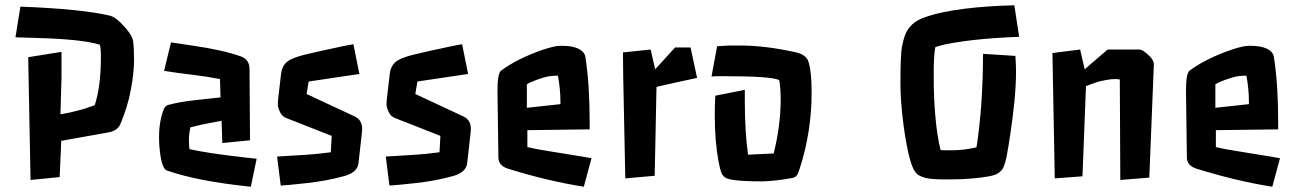

<svg xmlns="http://www.w3.org/2000/svg" viewBox="-20 -666 4879 721"><path d="M85.9 -451.2 210.9 -471.2V-373L207 -236.8Q225.1 -239.7 241.2 -243.2L272.9 -251Q288.6 -254.9 303.7 -259.8L335.9 -271Q358.9 -343.8 358.9 -448.7Q358.9 -487.8 355 -498Q290.5 -518.6 119.6 -523.4Q75.7 -524.4 38.1 -525.9L56.6 -641.1Q287.1 -632.3 394 -606.9Q411.1 -602.5 433.6 -580.1Q476.1 -537.6 479.7 -512Q483.4 -486.3 483.4 -439.7Q483.4 -393.1 471.2 -328.1Q459 -263.2 431.6 -199.2Q420.9 -173.8 382.8 -168L210 -137.2L204.1 -1L94.7 9.8Z M921.9 35.2Q720.7 14.6 606.4 -25.9Q585.4 -33.7 578.6 -115.7Q572.8 -190.9 591.3 -246.1Q599.1 -269 609.9 -271.5Q655.8 -283.7 706.5 -289.1L808.1 -300.3L806.2 -369.1Q752.9 -379.4 700.4 -385.5Q647.9 -391.6 596.2 -399.9L622.1 -506.8L704.6 -494.6Q817.9 -478 884.8 -454.1Q917 -442.4 917 -406.7L918.9 -139.2L814.9 -128.9L812 -212.4L784.2 -207Q737.3 -199.2 694.8 -187.5Q689.5 -161.6 689.5 -144.5Q689.5 -119.6 691.4 -106Q760.3 -90.3 903.8 -74.2L943.8 -69.8Z M1020.5 -78.1Q1020.5 -78.1 1125 -84.5Q1173.3 -87.4 1222.2 -94.2L1225.6 -155.8L1054.2 -223.1Q1039.1 -229 1031.2 -245.8Q1023.4 -262.7 1023.4 -272.5Q1023.4 -282.2 1023.7 -284.9Q1023.9 -287.6 1024.9 -297.9L1035.6 -390.1Q1040.5 -429.2 1075.2 -444.3Q1096.7 -454.1 1129.4 -461.9Q1196.3 -477.5 1223.1 -482.9L1270.5 -493.2Q1291 -497.1 1307.1 -500L1329.6 -388.2L1139.2 -359.9L1131.3 -313L1311.5 -229Q1344.2 -213.9 1339.4 -170.9L1326.2 -53.2Q1321.8 -15.6 1265.1 -2.9Q1204.6 13.7 1131.1 21.7Q1057.6 29.8 1034.2 30.8Z M1428.7 -78.1Q1428.7 -78.1 1533.2 -84.5Q1581.5 -87.4 1630.4 -94.2L1633.8 -155.8L1462.4 -223.1Q1447.3 -229 1439.5 -245.8Q1431.6 -262.7 1431.6 -272.5Q1431.6 -282.2 1431.9 -284.9Q1432.1 -287.6 1433.1 -297.9L1443.8 -390.1Q1448.7 -429.2 1483.4 -444.3Q1504.9 -454.1 1537.6 -461.9Q1604.5 -477.5 1631.3 -482.9L1678.7 -493.2Q1699.2 -497.1 1715.3 -500L1737.8 -388.2L1547.4 -359.9L1539.6 -313L1719.7 -229Q1752.4 -213.9 1747.6 -170.9L1734.4 -53.2Q1730 -15.6 1673.3 -2.9Q1612.8 13.7 1539.3 21.7Q1465.8 29.8 1442.4 30.8Z M1848.1 -325.2Q1848.1 -390.6 1861.8 -400.9Q1875.5 -411.1 1892.6 -421.6Q1909.7 -432.1 1930.2 -442.4Q1950.7 -452.6 1972.9 -461.9Q1995.1 -471.2 2016.6 -478.5Q2062.5 -494.1 2085.2 -494.1Q2107.9 -494.1 2122.1 -491.9Q2136.2 -489.7 2147.9 -484.9Q2174.8 -473.6 2178.2 -452.1Q2194.3 -350.1 2194.3 -209V-180.2L1960.4 -177.2V-113.8Q1998.5 -104.5 2051.3 -96.7L2135.3 -83Q2167.5 -78.1 2201.2 -71.8L2172.4 35.2Q2038.1 14.2 1887.2 -32.7Q1852.5 -43.9 1851.6 -73.2ZM2084.5 -285.2Q2084.5 -331.1 2075.2 -381.8Q2055.7 -381.8 2043.9 -379.9Q2032.2 -377.9 2020.5 -374.5Q2008.8 -371.1 1996.6 -366.7Q1967.8 -356.4 1958.5 -349.1V-261.2L2084.5 -274.9Z M2320.3 -378.9 2319.3 -469.2 2423.3 -480 2440.4 -405.8 2515.1 -487.8H2573.2L2597.7 -373.5Q2597.7 -373.5 2521 -356.9Q2484.4 -349.1 2445.3 -339.8L2438.5 -5.9L2328.1 3.9Z M2776.9 -289.1Q2776.9 -171.4 2789.1 -85L2885.3 -89.8Q2911.6 -194.3 2911.6 -293.9Q2911.6 -334 2906.2 -365.2Q2877 -379.9 2699.2 -379.9H2674.3Q2664.1 -379.9 2651.9 -378.9L2672.9 -492.2Q2681.2 -492.7 2688.2 -493.4Q2695.3 -494.1 2702.6 -494.1L2717.3 -495.1Q2724.6 -495.1 2758.3 -495.1Q2855 -495.1 2970.2 -469.2Q3006.8 -460 3015.1 -436.5Q3027.8 -400.4 3027.8 -318.8Q3027.8 -169.9 2982.4 -30.8Q2978.5 -18.1 2973.4 -9.3Q2968.3 -0.5 2955.6 2.2Q2942.9 4.9 2925.8 7.3Q2908.7 9.8 2892.1 11.7Q2856 15.1 2842.3 15.1Q2828.6 15.1 2813 14.9Q2797.4 14.6 2778.8 13.7Q2730 11.2 2712.9 5.1Q2695.8 -1 2689.7 -15.6Q2683.6 -30.3 2677.7 -62.5Q2664.1 -137.7 2664.1 -233.9Q2664.1 -270.5 2666 -306.6L2776.9 -328.6Z M3372.6 -198.7Q3361.3 -287.6 3361.3 -351.6Q3361.3 -462.4 3367.2 -491.5Q3373 -520.5 3379.4 -536.1Q3385.7 -551.8 3396 -564Q3415 -587.4 3448.7 -599.6Q3482.4 -611.8 3521 -619.9Q3559.6 -627.9 3603 -633.3Q3689.5 -644 3789.1 -646L3807.1 -527.8Q3632.8 -521 3527.8 -499Q3506.3 -494.1 3492.2 -488.8Q3486.3 -455.6 3486.3 -394.5Q3486.3 -333.5 3487.8 -299.8Q3489.3 -266.1 3492.2 -232.4Q3498.5 -156.2 3512.2 -102.5Q3519 -101.6 3526.4 -101.6Q3533.7 -101.6 3553.2 -101.6Q3599.1 -101.6 3647 -112.8Q3671.4 -271.5 3671.4 -463.9L3793 -456.1Q3795.4 -421.9 3795.4 -396.2Q3795.4 -370.6 3793.7 -341.6Q3792 -312.5 3789.1 -282.5Q3786.1 -252.4 3782.2 -222.4Q3778.3 -192.4 3774.4 -165.3Q3770.5 -138.2 3766.6 -115.2L3759.8 -77.1Q3751.5 -37.1 3741 -26.4Q3730.5 -15.6 3720.9 -11.5Q3711.4 -7.3 3696.8 -4.4Q3682.1 -1.5 3664.8 0.7Q3647.5 2.9 3628.4 4.4Q3609.4 5.9 3591.8 6.8Q3562.5 7.8 3537.6 7.8Q3479.5 7.8 3459 2.9Q3438.5 -2 3426.5 -10.3Q3414.6 -18.6 3405 -43.7Q3395.5 -68.8 3387 -110.6Q3378.4 -152.3 3372.6 -198.7Z M3932.1 -466.8 4036.1 -480 4053.2 -405.8 4139.2 -480H4259.3Q4268.6 -480 4285.2 -465.8Q4313 -442.9 4313 -424.8L4295.9 1L4187 9.8L4185.1 -367.2Q4179.2 -369.1 4168.9 -369.1Q4158.7 -369.1 4150.1 -368.2Q4141.6 -367.2 4131.8 -365.2Q4108.9 -361.3 4094.2 -356L4058.1 -342.8L4044.9 -3.9L3940.9 3.9Z M4433.6 -325.2Q4433.6 -390.6 4447.3 -400.9Q4460.9 -411.1 4478 -421.6Q4495.1 -432.1 4515.6 -442.4Q4536.1 -452.6 4558.3 -461.9Q4580.6 -471.2 4602.1 -478.5Q4647.9 -494.1 4670.7 -494.1Q4693.4 -494.1 4707.5 -491.9Q4721.7 -489.7 4733.4 -484.9Q4760.3 -473.6 4763.7 -452.1Q4779.8 -350.1 4779.8 -209V-180.2L4545.9 -177.2V-113.8Q4584 -104.5 4636.7 -96.7L4720.7 -83Q4752.9 -78.1 4786.6 -71.8L4757.8 35.2Q4623.5 14.2 4472.7 -32.7Q4438 -43.9 4437 -73.2ZM4669.9 -285.2Q4669.9 -331.1 4660.6 -381.8Q4641.1 -381.8 4629.4 -379.9Q4617.7 -377.9 4606 -374.5Q4594.2 -371.1 4582 -366.7Q4553.2 -356.4 4543.9 -349.1V-261.2L4669.9 -274.9Z"/></svg>

Font: Passero One
Style: Regular
Weight: 400
Designer: Viktoriya Grabowska
Foundry: Viktoriya Grabowska
Version: Version 1.003